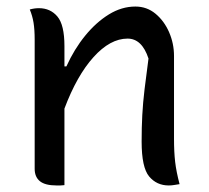

<svg xmlns="http://www.w3.org/2000/svg" viewBox="-20 -563 640 587"><path d="M177 3Q170 4 164.5 4Q159 4 153 4Q118 4 102 -9Q86 -22 86 -47V-442Q86 -473 82.5 -494Q79 -515 71 -534Q78 -536 85 -537Q92 -538 99 -538Q134 -538 155.5 -512.5Q177 -487 177 -422V-360H183Q207 -413 240.5 -454Q274 -495 313 -519Q352 -543 394 -543Q429 -543 455.5 -521Q482 -499 497 -464.5Q512 -430 512 -392V-139Q512 -98 515.5 -68Q519 -38 529 0Q521 1 513 2.5Q505 4 496 4Q459 4 436 -23.5Q413 -51 413 -130Q413 -173 415 -211Q417 -249 422 -290.5Q427 -332 434 -384Q414 -445 370 -445Q317 -445 266 -388.5Q215 -332 177 -231Z"/></svg>

Font: Recursive Sn Csl St
Style: Regular
Weight: 400
Version: Version 1.079;hotconv 1.0.112;makeotfexe 2.5.65598; ttfautoh